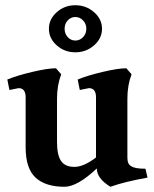

<svg xmlns="http://www.w3.org/2000/svg" viewBox="-20 -698 590 734"><path d="M467 -321V-95Q467 -69 483 -62Q496 -53 536 -53L544 -19Q455 -3 402 16Q350 -16 350 -54Q276 16 226 16Q154 16 116 -19Q78 -54 78 -135V-326Q78 -361 51 -361L16 -354L8 -394Q44 -409 103 -423Q162 -437 194 -437L214 -414Q198 -372 198 -321V-155Q198 -105 213.5 -82.5Q229 -60 264.5 -60Q300 -60 347 -96V-326Q347 -361 320 -361L285 -354L277 -394Q313 -409 372 -423Q431 -437 463 -437L483 -414Q467 -372 467 -321ZM239 -620Q227 -607 227 -588Q227 -569 239 -556Q251 -543 268 -543Q285 -543 297.5 -556Q310 -569 310 -588Q310 -607 297.5 -620Q285 -633 268 -633Q251 -633 239 -620ZM197 -524.5Q167 -551 167 -588Q167 -625 197 -651.5Q227 -678 268 -678Q309 -678 339.5 -651.5Q370 -625 370 -588Q370 -551 339.5 -524.5Q309 -498 268 -498Q227 -498 197 -524.5Z"/></svg>

Font: Buenard
Style: Bold
Weight: 700
Foundry: FontFuror
Version: Version 1.002 2011